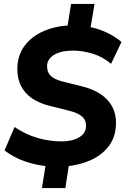

<svg xmlns="http://www.w3.org/2000/svg" viewBox="-20 -840 640 975"><path d="M193 115 214 -17 230 5Q166 0 108 -20Q50 -40 3 -76L54 -195Q112 -156 172.5 -139Q233 -122 291 -122Q329 -122 357.5 -131.5Q386 -141 401.5 -158.5Q417 -176 417 -201Q417 -221 408 -235Q399 -249 380.5 -259.5Q362 -270 330 -278L226 -304Q177 -317 141.5 -341.5Q106 -366 87 -403Q68 -440 68 -488Q68 -558 104.5 -607Q141 -656 203 -682.5Q265 -709 338 -711L321 -696L341 -820H460L439 -695L430 -704Q475 -696 518 -676.5Q561 -657 597 -627L544 -516Q500 -553 448.5 -568Q397 -583 351 -583Q290 -583 254.5 -561.5Q219 -540 219 -504Q219 -472 238 -454.5Q257 -437 294 -427L398 -401Q482 -380 525.5 -332.5Q569 -285 569 -217Q569 -147 533.5 -99.5Q498 -52 439 -26Q380 0 311 5L332 -16L312 115Z"/></svg>

Font: Nunito Sans 12pt ExtraLight 12pt ExtraBold
Style: Italic
Weight: 800
Italic angle: -9°
Version: Version 3.101;gftools[0.9.27]